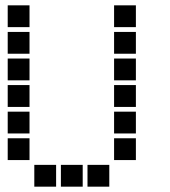

<svg xmlns="http://www.w3.org/2000/svg" viewBox="-20 -711 640 722"><path d="M10 -691Q9 -691 9 -691Q9 -691 9 -690V-610Q9 -609 9 -609Q9 -609 10 -609H90Q91 -609 91 -609Q91 -609 91 -610V-690Q91 -691 91 -691Q91 -691 90 -691ZM410 -691Q409 -691 409 -691Q409 -691 409 -690V-610Q409 -609 409 -609Q409 -609 410 -609H490Q491 -609 491 -609Q491 -609 491 -610V-690Q491 -691 491 -691Q491 -691 490 -691ZM10 -591Q9 -591 9 -591Q9 -591 9 -590V-510Q9 -509 9 -509Q9 -509 10 -509H90Q91 -509 91 -509Q91 -509 91 -510V-590Q91 -591 91 -591Q91 -591 90 -591ZM410 -591Q409 -591 409 -591Q409 -591 409 -590V-510Q409 -509 409 -509Q409 -509 410 -509H490Q491 -509 491 -509Q491 -509 491 -510V-590Q491 -591 491 -591Q491 -591 490 -591ZM10 -491Q9 -491 9 -491Q9 -491 9 -490V-410Q9 -409 9 -409Q9 -409 10 -409H90Q91 -409 91 -409Q91 -409 91 -410V-490Q91 -491 91 -491Q91 -491 90 -491ZM410 -491Q409 -491 409 -491Q409 -491 409 -490V-410Q409 -409 409 -409Q409 -409 410 -409H490Q491 -409 491 -409Q491 -409 491 -410V-490Q491 -491 491 -491Q491 -491 490 -491ZM10 -391Q9 -391 9 -391Q9 -391 9 -390V-310Q9 -309 9 -309Q9 -309 10 -309H90Q91 -309 91 -309Q91 -309 91 -310V-390Q91 -391 91 -391Q91 -391 90 -391ZM410 -391Q409 -391 409 -391Q409 -391 409 -390V-310Q409 -309 409 -309Q409 -309 410 -309H490Q491 -309 491 -309Q491 -309 491 -310V-390Q491 -391 491 -391Q491 -391 490 -391ZM10 -291Q9 -291 9 -291Q9 -291 9 -290V-210Q9 -209 9 -209Q9 -209 10 -209H90Q91 -209 91 -209Q91 -209 91 -210V-290Q91 -291 91 -291Q91 -291 90 -291ZM410 -291Q409 -291 409 -291Q409 -291 409 -290V-210Q409 -209 409 -209Q409 -209 410 -209H490Q491 -209 491 -209Q491 -209 491 -210V-290Q491 -291 491 -291Q491 -291 490 -291ZM10 -191Q9 -191 9 -191Q9 -191 9 -190V-110Q9 -109 9 -109Q9 -109 10 -109H90Q91 -109 91 -109Q91 -109 91 -110V-190Q91 -191 91 -191Q91 -191 90 -191ZM410 -191Q409 -191 409 -191Q409 -191 409 -190V-110Q409 -109 409 -109Q409 -109 410 -109H490Q491 -109 491 -109Q491 -109 491 -110V-190Q491 -191 491 -191Q491 -191 490 -191ZM110 -91Q109 -91 109 -91Q109 -91 109 -90V-10Q109 -9 109 -9Q109 -9 110 -9H190Q191 -9 191 -9Q191 -9 191 -10V-90Q191 -91 191 -91Q191 -91 190 -91ZM210 -91Q209 -91 209 -91Q209 -91 209 -90V-10Q209 -9 209 -9Q209 -9 210 -9H290Q291 -9 291 -9Q291 -9 291 -10V-90Q291 -91 291 -91Q291 -91 290 -91ZM310 -91Q309 -91 309 -91Q309 -91 309 -90V-10Q309 -9 309 -9Q309 -9 310 -9H390Q391 -9 391 -9Q391 -9 391 -10V-90Q391 -91 391 -91Q391 -91 390 -91Z"/></svg>

Font: Doto ExtraBold
Style: Regular
Weight: 800
Monospace: yes
Version: Version 1.000